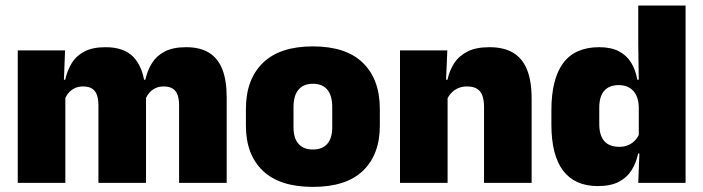

<svg xmlns="http://www.w3.org/2000/svg" viewBox="-20 -680 2616 714"><path d="M646 0V-288Q646 -310 640.8 -325.8Q635.5 -341.5 623 -350Q610.5 -358.5 588.5 -358.5Q571 -358.5 557.8 -352Q544.5 -345.5 535.2 -334.8Q526 -324 521 -310.5L505.5 -383.5H520.5Q528 -418 545 -445.2Q562 -472.5 592.8 -488.5Q623.5 -504.5 672 -504.5Q724 -504.5 757.2 -484Q790.5 -463.5 806.8 -422.2Q823 -381 823 -318.5V0ZM46 0V-492.5H222L216.5 -352.5L223 -348V0ZM346 0V-288Q346 -310 340.8 -325.8Q335.5 -341.5 323 -350Q310.5 -358.5 288.5 -358.5Q271 -358.5 257.8 -352Q244.5 -345.5 235.2 -334.8Q226 -324 221 -310.5L194 -383.5H222.5Q230 -418 246.8 -445.2Q263.5 -472.5 294 -488.5Q324.5 -504.5 372 -504.5Q440.5 -504.5 475.2 -469Q510 -433.5 518.5 -366.5Q519.5 -356.5 521.2 -341Q523 -325.5 523 -314V0Z M1143.5 15Q1020 15 957.2 -45.2Q894.5 -105.5 894.5 -212.5V-275Q894.5 -384.5 957.5 -446Q1020.5 -507.5 1143.5 -507.5Q1267 -507.5 1329.8 -446Q1392.5 -384.5 1392.5 -275V-212.5Q1392.5 -105.5 1330 -45.2Q1267.5 15 1143.5 15ZM1143.5 -124Q1179 -124 1197.2 -145.2Q1215.5 -166.5 1215.5 -206V-282Q1215.5 -324.5 1197.2 -346.5Q1179 -368.5 1143.5 -368.5Q1108.5 -368.5 1090 -346.5Q1071.5 -324.5 1071.5 -282V-206Q1071.5 -166.5 1090 -145.2Q1108.5 -124 1143.5 -124Z M1780 0V-283Q1780 -306.5 1774.2 -323.5Q1768.5 -340.5 1754.5 -349.5Q1740.5 -358.5 1716.5 -358.5Q1698 -358.5 1683.5 -352Q1669 -345.5 1658.8 -334.8Q1648.5 -324 1642.5 -310.5L1615.5 -383.5H1644Q1651.5 -418 1669.2 -445.2Q1687 -472.5 1718.8 -488.5Q1750.5 -504.5 1800 -504.5Q1854 -504.5 1888.8 -483.5Q1923.5 -462.5 1940.2 -420.2Q1957 -378 1957 -313.5V0ZM1467.5 0V-492.5H1643.5L1638 -366L1644.5 -348V0Z M2203 12Q2118 12 2074.2 -45.2Q2030.5 -102.5 2030.5 -217V-269.5Q2030.5 -386 2074.2 -445.2Q2118 -504.5 2208 -504.5Q2252 -504.5 2281 -489.5Q2310 -474.5 2326.8 -447.5Q2343.5 -420.5 2350 -383.5H2395.5L2355.5 -281Q2355 -307 2346.2 -325.2Q2337.5 -343.5 2321.2 -353.5Q2305 -363.5 2281 -363.5Q2245.5 -363.5 2227 -342.5Q2208.5 -321.5 2208.5 -279.5V-219Q2208.5 -176.5 2227.2 -155.2Q2246 -134 2283.5 -134Q2302 -134 2316.8 -140.5Q2331.5 -147 2342 -158.5Q2352.5 -170 2358.5 -185L2402 -109H2353Q2346 -75 2329 -47.5Q2312 -20 2281.5 -4Q2251 12 2203 12ZM2353.5 0 2358.5 -128.5 2355.5 -153V-350V-372.5L2353.5 -517V-659.5H2529.5V0Z"/></svg>

Font: Anek Telugu Medium ExtraBold
Style: Regular
Weight: 800
Version: Version 1.003